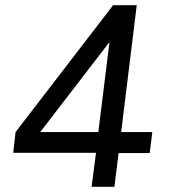

<svg xmlns="http://www.w3.org/2000/svg" viewBox="-20 -721 652 740"><path d="M333 -1 350 -132H31L40 -212L416 -701H507L447 -212H567L557 -131H437L421 -1ZM135 -212H359L402 -559Z"/></svg>

Font: Inclusive Sans
Style: Italic
Weight: 400
Italic angle: -7°
Designer: Olivia King
Foundry: Olivia King
Version: Version 2.004